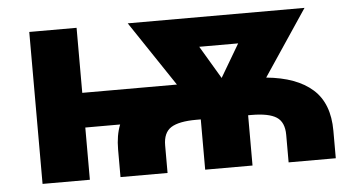

<svg xmlns="http://www.w3.org/2000/svg" viewBox="-43 -597 1184 665"><g transform="rotate(-5 549.5 -264.0)"><path d="M661.6 -425.8 729.5 -311.5 796.9 -425.8ZM645 0V-174.8H628.9Q568.8 -174.8 541.5 -157.5Q514.2 -140.1 514.2 -95.7V0H350.6V-95.7Q350.6 -145 365.2 -181.6H244.1V0H79.6V-528.3H244.1V-302.2H573.2L421.9 -528.3H1036.6L883.3 -299.3Q988.8 -289.1 1043.9 -240Q1099.1 -190.9 1099.1 -95.7V0H935.1V-95.7Q935.1 -140.1 908 -157.5Q880.9 -174.8 820.8 -174.8H809.6V0Z"/></g></svg>

Font: Bert Sans Black
Style: Regular
Weight: 900
Designer: Christian Robertson, Adam Twardoch, & Cristiano Sobral
Foundry: Google
Version: Version 12.135;January 10, 2020;FontCreator 12.0.0.2547 64-b